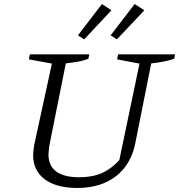

<svg xmlns="http://www.w3.org/2000/svg" viewBox="-20 -922 887 951"><path d="M363 9Q259 9 201.5 -34Q144 -77 144 -155Q144 -164 145.5 -175Q147 -186 149 -202L237 -607L123 -628L128 -653H422L418 -631Q396 -622 368.5 -617Q341 -612 306 -608L224 -199Q223 -185 221.5 -175Q220 -165 220 -158Q220 -101 258.5 -72.5Q297 -44 373 -44Q437 -44 484 -64.5Q531 -85 571 -129L671 -607L560 -628L565 -653H847L843 -631Q820 -623 792.5 -617.5Q765 -612 729 -608L650 -212Q629 -107 554 -49Q479 9 363 9ZM485 -902 532 -871 397 -727 366 -747ZM647 -902 695 -871 559 -727 528 -747Z"/></svg>

Font: Piazzolla Thin Light
Style: Italic
Weight: 300
Italic angle: -11.3°
Version: Version 2.005